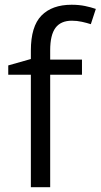

<svg xmlns="http://www.w3.org/2000/svg" viewBox="-20 -785 422 805"><path d="M323.7 -471.7H190.4V0H109.4V-471.7H14.6V-510.7L109.4 -537.6V-573.2Q109.4 -674.3 153.8 -719.7Q198.2 -765.1 280.3 -765.1Q311 -765.1 336.7 -759.8Q362.3 -754.4 381.8 -747.6L360.8 -683.6Q344.2 -689 323.5 -693.6Q302.7 -698.2 281.2 -698.2Q234.9 -698.2 212.6 -668.2Q190.4 -638.2 190.4 -574.2V-535.2H323.7Z"/></svg>

Font: Open Sans
Style: Regular
Weight: 400
Designer: Monotype Design Team
Foundry: Monotype Imaging Inc.
Version: Version 3.000; ttfautohint (v1.8.4)